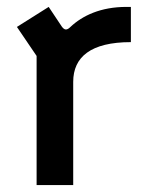

<svg xmlns="http://www.w3.org/2000/svg" viewBox="-20 -536 413 556"><path d="M86 0H192V-299C192 -371 243 -414 359 -414V-516H346C272 -516 219 -491 184 -458C174 -448 167 -448 159 -459L121 -516L29 -458L86 -374Z"/></svg>

Font: Finlandica Medium
Style: Regular
Weight: 500
Designer: Niklas Ekholm, Juho Hiilivirta, Jaakko Suomalainen
Foundry: Helsinki Type Studio
Version: Version 2.000;Glyphs 3.2 (3202)